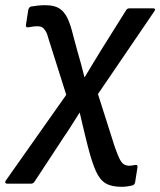

<svg xmlns="http://www.w3.org/2000/svg" viewBox="-65 -522 617 739"><path d="M402 197Q364 197 341.5 183.5Q319 170 304 136.5Q289 103 274 45L263 1Q258 -21 252.5 -43Q247 -65 242 -88H241Q226 -65 212.5 -43Q199 -21 183 2L68 177Q63 185 54 185H-37Q-43 185 -44.5 181Q-46 177 -42 172L190 -157L122 -372Q117 -392 110.5 -402.5Q104 -413 97 -417Q90 -421 79 -421Q70 -421 63 -420Q56 -419 45 -417Q33 -415 35 -427L44 -485Q47 -495 55 -497Q67 -499 80.5 -500.5Q94 -502 109 -502Q144 -502 163.5 -489.5Q183 -477 195 -451.5Q207 -426 217 -384L233 -325Q240 -301 247 -275.5Q254 -250 260 -225H261Q276 -250 291.5 -275.5Q307 -301 321 -324L420 -482Q424 -490 434 -490H523Q538 -490 528 -477L312 -160L376 41Q387 73 395 89Q403 105 412 110.5Q421 116 434 116Q437 116 442.5 115Q448 114 455 113Q466 111 464 123L455 180Q453 190 443 192Q423 197 402 197Z"/></svg>

Font: Sofia Sans SemiBold
Style: Italic
Weight: 600
Italic angle: -9°
Designer: Botio Nikoltchev, Ani Petrova
Foundry: lettersoup
Version: Version 4.100-B